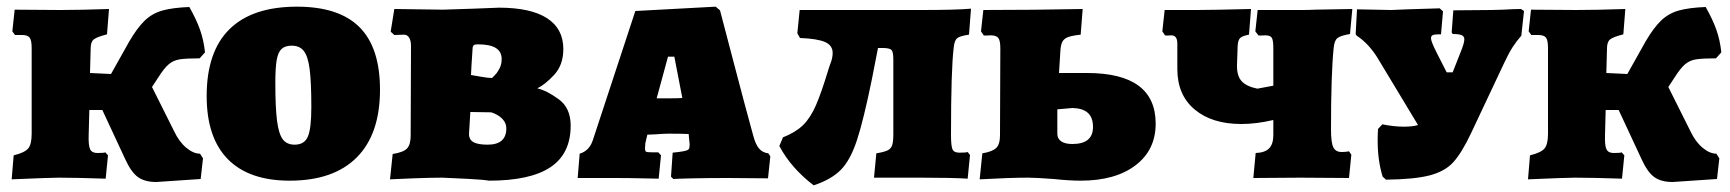

<svg xmlns="http://www.w3.org/2000/svg" viewBox="-20 -533 5189 576"><path d="M580 -72 589 -58 582 4 449 13Q414 13 393.5 -2Q373 -17 355 -57L287 -203H248L246 -127Q245 -96 250.5 -85Q256 -74 272 -74Q292 -74 296 -76L304 -67L297 3Q207 0 156 0Q132 0 15 5L21 -67Q54 -75 64.5 -87.5Q75 -100 75 -132V-389Q75 -412 69 -420Q63 -428 46 -428H25L17 -439L24 -504L160 -503Q220 -503 307 -506L301 -430Q270 -422 261 -414.5Q252 -407 252 -388L250 -314L313 -311L368 -409Q392 -450 414.5 -471.5Q437 -493 467.5 -501.5Q498 -510 548 -512Q569 -475 580 -444Q591 -413 595 -376L579 -358Q539 -358 519.5 -355Q500 -352 486 -340Q472 -328 455 -301L436 -272L502 -140Q517 -108 538.5 -90Q560 -72 580 -72Z M600 -245Q600 -378 668.5 -445.5Q737 -513 871 -513Q997 -513 1058.5 -451.5Q1120 -390 1120 -264Q1120 -131 1050.5 -61Q981 9 849 9Q727 9 663.5 -55.5Q600 -120 600 -245ZM914 -212Q914 -286 909 -325Q904 -364 891.5 -380Q879 -396 855 -396Q835 -396 824.5 -386Q814 -376 810 -352.5Q806 -329 806 -285Q806 -211 811 -171.5Q816 -132 828 -115.5Q840 -99 864 -99Q893 -99 903.5 -123Q914 -147 914 -212Z M1692 -156Q1692 -72 1631.5 -31.5Q1571 9 1447 9Q1431 6 1382.5 3.5Q1334 1 1307 0Q1273 0 1220 2Q1167 4 1150 5L1158 -71Q1190 -76 1201 -87.5Q1212 -99 1212 -126L1213 -395Q1213 -411 1207.5 -420Q1202 -429 1192 -429L1163 -428L1152 -438L1163 -506L1309 -504Q1347 -505 1401 -507Q1455 -509 1477 -510Q1572 -510 1621 -478.5Q1670 -447 1670 -386Q1670 -338 1642.5 -308.5Q1615 -279 1592 -268Q1621 -261 1656.5 -235Q1692 -209 1692 -156ZM1393 -308Q1400 -307 1422 -303Q1444 -299 1456 -299Q1458 -301 1465 -308Q1472 -315 1478.5 -327.5Q1485 -340 1485 -356Q1485 -378 1467.5 -389Q1450 -400 1413 -400Q1405 -400 1402 -398Q1399 -396 1398 -391Q1396 -363 1394.5 -337.5Q1393 -312 1393 -308ZM1499 -148Q1499 -164 1487 -176.5Q1475 -189 1454 -196L1391 -197L1387 -131Q1387 -114 1400.5 -106.5Q1414 -99 1443 -99Q1499 -99 1499 -148Z M1993 -3 1998 -75Q2019 -77 2031.5 -79.5Q2044 -82 2046.5 -86Q2049 -90 2049 -101L2048 -110L2046 -131Q2023 -132 1985 -132Q1974 -132 1946 -130L1922 -129L1916 -103L1915 -89Q1915 -80 1918 -78Q1921 -76 1937 -76H1955L1963 -67L1956 3Q1943 3 1905 2Q1867 1 1826 1H1713L1719 -72Q1747 -80 1758 -111L1886 -500L2127 -513L2140 -502Q2153 -453 2184.5 -332.5Q2216 -212 2240 -125Q2247 -99 2257.5 -87Q2268 -75 2285 -73L2291 -64L2284 2L2164 1Q2104 1 2059 2Q2014 3 2000 4ZM1988 -238Q2012 -238 2027 -239L2003 -363H1984L1950 -238Z M2883 -77 2890 -68 2883 3Q2837 0 2741 0H2602L2609 -73Q2633 -77 2643 -82Q2653 -87 2656.5 -97.5Q2660 -108 2660 -131V-355Q2660 -377 2654.5 -383Q2649 -389 2628 -389H2614L2596 -297Q2571 -174 2551 -113Q2531 -52 2502 -23Q2473 6 2421 23Q2353 -29 2318 -95L2329 -121Q2367 -136 2389 -157.5Q2411 -179 2427.5 -216.5Q2444 -254 2466 -327L2470 -339Q2478 -358 2478 -374Q2478 -397 2455 -407Q2432 -417 2380 -419L2372 -433L2379 -503H2746Q2848 -503 2893 -507L2887 -429Q2859 -425 2851 -418Q2843 -411 2841 -389Q2833 -324 2833 -128Q2833 -95 2837.5 -85Q2842 -75 2858 -75Q2879 -75 2883 -77Z M3141 4Q3087 0 3065 0Q3009 0 2919 5L2927 -73Q2957 -78 2968.5 -89Q2980 -100 2980 -127L2981 -388Q2981 -411 2975 -419Q2969 -427 2952 -427Q2948 -427 2941 -426.5Q2934 -426 2931 -427L2923 -439L2930 -503Q3083 -503 3228 -506L3222 -429Q3195 -426 3183.5 -421.5Q3172 -417 3167 -407.5Q3162 -398 3161 -378L3157 -314H3241Q3447 -314 3447 -162Q3447 -83 3386.5 -37Q3326 9 3222 9Q3188 9 3141 4ZM3259 -152Q3259 -180 3244 -194Q3229 -208 3198 -209L3152 -205V-132Q3152 -117 3163.5 -109Q3175 -101 3197 -101Q3259 -101 3259 -152Z M4027 -79 4034 -69 4027 1 3881 0 3740 1 3747 -74Q3775 -75 3787.5 -88Q3800 -101 3800 -128V-173Q3749 -161 3704 -161Q3616 -161 3564 -204.5Q3512 -248 3512 -326V-402Q3512 -427 3494 -427Q3491 -427 3484.5 -426.5Q3478 -426 3475 -427L3467 -439L3474 -503H3570Q3613 -503 3733 -506L3727 -429Q3706 -425 3700 -418.5Q3694 -412 3693 -396L3691 -339Q3690 -307 3704 -290.5Q3718 -274 3752 -267L3800 -276V-388Q3800 -412 3795.5 -419.5Q3791 -427 3776 -427Q3773 -427 3765.5 -426.5Q3758 -426 3755 -427L3746 -439L3753 -503H3886Q3907 -503 3925 -504L4037 -506L4030 -431Q4001 -426 3992 -418.5Q3983 -411 3981 -389Q3973 -312 3973 -145Q3973 -105 3980 -91Q3987 -77 4005 -77Q4017 -77 4027 -79Z M4552 -500 4544 -426Q4529 -409 4517.5 -391Q4506 -373 4492 -343L4393 -133Q4365 -74 4340 -46.5Q4315 -19 4269.5 -7Q4224 5 4138 6L4128 -3Q4113 -51 4113 -111Q4113 -134 4114 -146L4127 -160Q4161 -153 4192 -153Q4219 -153 4234 -158L4111 -362Q4084 -404 4050 -426L4047 -431L4051 -505L4154 -503L4202 -505L4299 -508L4309 -499L4303 -430H4296Q4283 -430 4278 -427.5Q4273 -425 4273 -418Q4273 -409 4289 -377L4320 -316H4338L4364 -382Q4373 -405 4373 -415Q4373 -424 4365 -427.5Q4357 -431 4338 -431L4335 -436L4340 -502L4454 -503L4490 -504Q4522 -506 4543 -506Z M5129 -72 5138 -58 5131 4 4998 13Q4963 13 4942.5 -2Q4922 -17 4904 -57L4836 -203H4797L4795 -127Q4794 -96 4799.5 -85Q4805 -74 4821 -74Q4841 -74 4845 -76L4853 -67L4846 3Q4756 0 4705 0Q4681 0 4564 5L4570 -67Q4603 -75 4613.5 -87.5Q4624 -100 4624 -132V-389Q4624 -412 4618 -420Q4612 -428 4595 -428H4574L4566 -439L4573 -504L4709 -503Q4769 -503 4856 -506L4850 -430Q4819 -422 4810 -414.5Q4801 -407 4801 -388L4799 -314L4862 -311L4917 -409Q4941 -450 4963.5 -471.5Q4986 -493 5016.5 -501.5Q5047 -510 5097 -512Q5118 -475 5129 -444Q5140 -413 5144 -376L5128 -358Q5088 -358 5068.5 -355Q5049 -352 5035 -340Q5021 -328 5004 -301L4985 -272L5051 -140Q5066 -108 5087.5 -90Q5109 -72 5129 -72Z"/></svg>

Font: Alegreya SC Black
Style: Regular
Weight: 900
Designer: Juan Pablo del Peral
Foundry: Huerta Tipografica
Version: Version 2.007; ttfautohint (v1.6)